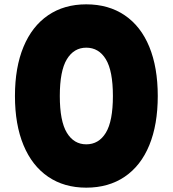

<svg xmlns="http://www.w3.org/2000/svg" viewBox="-20 -808 797 886"><path d="M49 -365Q49 -497 88.5 -592Q128 -687 202 -737.5Q276 -788 378 -788Q481 -788 555.5 -737.5Q630 -687 669 -592Q708 -497 708 -365Q708 -233 669 -138Q630 -43 555.5 7.5Q481 58 378 58Q276 58 202 7.5Q128 -43 88.5 -138Q49 -233 49 -365ZM378 -142Q436 -142 468.5 -195.5Q501 -249 501 -365Q501 -481 468.5 -534.5Q436 -588 378 -588Q321 -588 288.5 -534.5Q256 -481 256 -365Q256 -249 288.5 -195.5Q321 -142 378 -142Z"/></svg>

Font: LINE Seed JP_TTF ExtraBold
Style: Regular
Weight: 800
Designer: LY Corporation & Fontrix & Fontworks
Version: Version 1.015